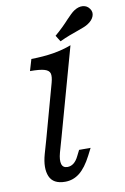

<svg xmlns="http://www.w3.org/2000/svg" viewBox="-92 -873 613 940"><g transform="rotate(-10 214.5 -403.0)"><path d="M78.4 -550.8 95.4 -608.1Q155.2 -608.9 204.6 -616.9Q254.1 -625 295.6 -641.1L174.7 -206.7H98.6L172.8 -475.8Q180.9 -505.6 176.9 -521.3Q172.8 -537 150.2 -543.9Q127.6 -550.8 78.4 -550.8ZM178 -56.6Q195 -56.6 208.9 -67.4Q222.9 -78.2 233.4 -99.8L248.2 -129.2H305.4L287.3 -93.8Q258.5 -37.8 226.5 -12.5Q194.6 12.7 154.7 12.7Q95.2 12.7 77.6 -28.9Q60.1 -70.5 78.8 -137.7L98.6 -206.7H174.7L153.5 -131.9Q143.9 -96.6 149.6 -76.6Q155.4 -56.6 178 -56.6ZM303.1 -768.1Q314.5 -780.3 325.2 -790.5Q335.8 -800.7 344.8 -806.5Q367.4 -821 388.5 -819Q409.6 -816.9 421.7 -799.2Q433.9 -782.1 426.6 -762.3Q419.3 -742.5 396.4 -727.9Q388.2 -722.3 374.5 -716.7Q360.8 -711.1 344.6 -705.5Q325.2 -699 301 -689.8Q276.9 -680.6 251.1 -668.5L231.8 -699.3Q253.5 -717.6 271.5 -735.3Q289.5 -752.9 303.1 -768.1Z"/></g></svg>

Font: Playfair Micro SmCond SmLight
Style: Italic
Weight: 360
Width: 4
Italic angle: -15.6°
Designer: Claus Eggers Sørensen
Foundry: Claus Eggers Sørensen
Version: Version 2.203;Glyphs 3.3 (3326)